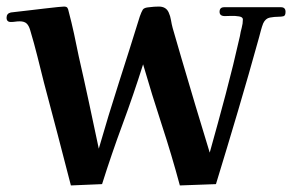

<svg xmlns="http://www.w3.org/2000/svg" viewBox="-21 -560 893 585"><path d="M849 -524Q849 -512 842.5 -510.5Q836 -509 828 -509Q815 -509 801.5 -506.5Q788 -504 781 -489Q777 -479 774 -467.5Q771 -456 768 -445Q737 -333 704 -221.5Q671 -110 637 1L527 5Q502 -88 472 -179.5Q442 -271 415 -364Q386 -272 352.5 -181.5Q319 -91 290 1L195 5Q175 -73 154.5 -151Q134 -229 113 -308Q103 -348 93 -388Q83 -428 71 -468Q67 -482 60 -488.5Q53 -495 39 -495Q32 -495 25.5 -494Q19 -493 12 -493Q-1 -493 -1 -506Q-1 -519 12 -522Q13 -522 29 -524Q45 -526 68 -528.5Q91 -531 114.5 -534Q138 -537 155 -538.5Q172 -540 174 -540Q182 -540 184.5 -536Q187 -532 188 -526Q197 -492 204.5 -457.5Q212 -423 219 -388Q235 -318 250 -248Q265 -178 280 -107Q309 -208 341.5 -309Q374 -410 405 -510Q410 -524 414 -530.5Q418 -537 434 -538Q441 -539 448.5 -539.5Q456 -540 463 -540Q485 -540 493 -522Q498 -511 500 -498.5Q502 -486 505 -475Q512 -452 518.5 -428.5Q525 -405 532 -382Q553 -310 574.5 -238.5Q596 -167 618 -95Q643 -184 666.5 -272.5Q690 -361 710 -450Q712 -463 715.5 -475.5Q719 -488 719 -501Q719 -508 707.5 -510Q696 -512 682.5 -511.5Q669 -511 664 -511Q648 -511 648 -524Q648 -538 662 -538H835Q849 -538 849 -524Z"/></svg>

Font: Kaisei HarunoUmi
Style: Bold
Weight: 700
Designer: Font-Kai, 金井和夫
Foundry: KAZUO KANAI
Version: Version 5.003